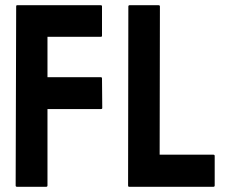

<svg xmlns="http://www.w3.org/2000/svg" viewBox="-20 -716 868 736"><path d="M45 0Q40 0 40 -5L42 -692Q42 -696 46 -696H366Q371 -696 371 -692V-579Q371 -575 367 -575H162V-420H367Q371 -420 371 -415L372 -302Q372 -298 367 -298H162V-5Q162 0 157 0ZM475 0Q471 0 471 -5L472 -691Q472 -696 477 -696H588Q593 -696 593 -691L592 -123H798Q803 -123 803 -118V-5Q803 0 798 0Z"/></svg>

Font: Staatliches
Style: Regular
Weight: 400
Designer: Brian LaRossa & Erica Carras
Foundry: Type Brut Foundry
Version: Version 1.000; ttfautohint (v1.8.2) -l 8 -r 50 -G 200 -x 14 